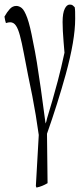

<svg xmlns="http://www.w3.org/2000/svg" viewBox="-24 -566 362 842"><path d="M-4.4 -493.2Q6.8 -513.2 19 -526.6Q31.2 -540 47.4 -540Q59.6 -540 71.3 -530.8Q83 -521.5 95.5 -487.5Q107.9 -453.6 121.1 -381.8Q129.4 -343.3 137.7 -292.5Q153.3 -196.3 175.8 -24.4Q179.2 -30.3 182.1 -45.9Q206.1 -123.5 229.5 -211.4Q244.6 -268.6 258.8 -335Q256.8 -362.3 254.9 -381.8Q250.5 -434.6 250.5 -469.2Q250.5 -509.3 260.3 -528.3Q269 -545.9 282.2 -545.9Q290.5 -545.9 294.9 -542.5Q299.3 -539.1 303.7 -534.2Q305.2 -525.4 305.4 -514.9Q305.7 -504.4 305.7 -483.4Q305.7 -390.6 264.2 -239.7Q228.5 -110.8 182.1 20.5Q183.6 133.8 184.6 237.3Q160.6 251.5 137.2 256.3Q135.3 257.8 133.3 249.5Q139.6 142.6 146 25.9Q133.8 -62.5 117.7 -145Q99.1 -233.4 80.6 -332Q71.3 -381.3 63.2 -410.9Q55.2 -440.4 45.9 -453.6Q36.1 -468.3 20.5 -468.3Q12.2 -468.3 2 -464.8Q-1.5 -474.1 -4.4 -493.2Z"/></svg>

Font: Scarab Serif
Style: Condensed-Light
Weight: 300
Designer: John Roberts
Foundry: Scarab
Version: 1.0